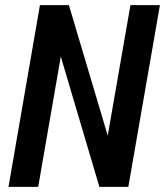

<svg xmlns="http://www.w3.org/2000/svg" viewBox="-20 -731 645 751"><path d="M605.5 -710.9 481.9 0H368.7L217.8 -509.8L129.4 0H13.2L136.2 -710.9H249.5L401.4 -200.7L490.2 -710.9Z"/></svg>

Font: Roboto Condensed Medium
Style: Italic
Weight: 500
Italic angle: -12°
Designer: Christian Robertson
Foundry: Google
Version: Version 3.0; 2020